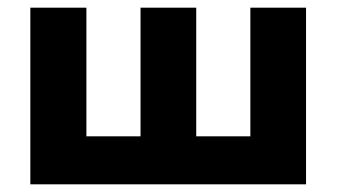

<svg xmlns="http://www.w3.org/2000/svg" viewBox="-20 -480 877 500"><path d="M491 -125H632V-460H777V0H59V-460H205V-125H346V-460H491Z"/></svg>

Font: Jost*
Style: Bold
Weight: 700
Version: Version 3.7